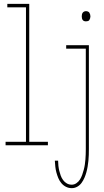

<svg xmlns="http://www.w3.org/2000/svg" viewBox="-20 -755 540 998"><path d="M9 0V-18H115V-717H18V-735H132V-18H229V0ZM427 -644Q422 -644 417.5 -645.5Q413 -647 410 -651Q407 -655 406 -660Q405 -665 405 -670Q405 -675 406 -680Q407 -685 410 -689Q413 -693 417.5 -695Q422 -697 427 -697Q432 -697 437 -695Q442 -693 444.5 -689Q447 -685 448.5 -680Q450 -675 450 -670Q450 -665 448.5 -660Q447 -655 444.5 -651Q442 -647 437 -645.5Q432 -644 427 -644ZM353 223Q337 223 323 216Q309 209 299 197Q289 185 283 170.5Q277 156 273 141Q269 126 267.5 111Q266 96 265 80H282Q282 93 283.5 106.5Q285 120 288 132.5Q291 145 295.5 157.5Q300 170 308 181Q316 192 327.5 198.5Q339 205 353 205Q366 205 377.5 197Q389 189 396 177.5Q403 166 407.5 153Q412 140 415.5 127Q419 114 421 100.5Q423 87 424 74Q425 61 425.5 47.5Q426 34 426 20V-502H324V-520H442V20Q442 35 441.5 50.5Q441 66 439.5 81Q438 96 435.5 111Q433 126 429 140.5Q425 155 419 169Q413 183 404 195.5Q395 208 381.5 215.5Q368 223 353 223Z"/></svg>

Font: Iosevka Thin
Style: Regular
Weight: 100
Monospace: yes
Designer: Belleve Invis
Foundry: Belleve Invis
Version: Version 32.5.0; ttfautohint (v1.8.4)